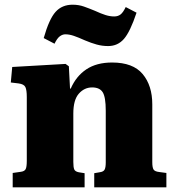

<svg xmlns="http://www.w3.org/2000/svg" viewBox="-20 -797 746 817"><path d="M34 0V-61L69 -66Q84 -68 89 -77Q94 -86 94 -113V-384Q94 -414 88 -426.5Q82 -439 59 -442L26 -446L32 -512L259 -525L273 -515L278 -420H281Q304 -473 347.5 -502Q391 -531 457 -531Q546 -531 587 -482Q628 -433 628 -353V-107Q628 -84 633.5 -75.5Q639 -67 658 -65L688 -61V0H381V-60L404 -64Q420 -66 425 -75Q430 -84 430 -106V-326Q430 -384 417 -404.5Q404 -425 372 -425Q339 -425 315.5 -398.5Q292 -372 292 -314V-108Q292 -85 296 -76Q300 -67 315 -64L340 -60V0ZM440 -601Q415 -601 391.5 -607.5Q368 -614 342 -625Q313 -638 294 -644.5Q275 -651 258 -651Q246 -651 234.5 -642.5Q223 -634 212 -611L166 -635Q189 -716 216.5 -746.5Q244 -777 289 -777Q315 -777 337.5 -769Q360 -761 384 -751Q410 -739 429 -733Q448 -727 466 -727Q482 -727 493 -735.5Q504 -744 515 -767L561 -743Q534 -662 507.5 -631.5Q481 -601 440 -601Z"/></svg>

Font: Literata 36pt ExtraBold
Style: Regular
Weight: 800
Designer: Latin by Veronika Burian and Jose Scaglione. Greek by Irene Vlachou. Cyrillic by Vera Evstafieva.
Foundry: TypeTogether
Version: Version 3.002